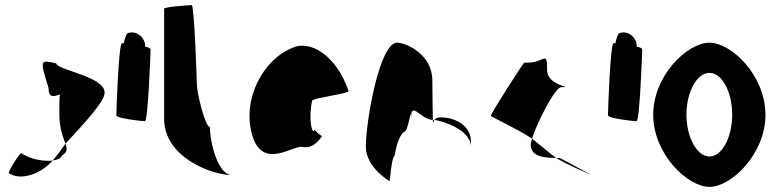

<svg xmlns="http://www.w3.org/2000/svg" viewBox="-20 -723 3037 751"><path d="M14 -46C61 -14 141 -43 186 -95C156 -91 100 -98 64 -124C56 -124 14 -56 14 -46ZM170 -378C170 -340 190 -344 214 -354C212 -333 212 -306 212 -279C212 -218 228 -184 236 -161C308 -239 393 -329 389 -362C389 -424 200 -450 200 -475C135 -490 136 -490 170 -378ZM186 -95C206 -98 221 -105 221 -114C245 -128 243 -140 236 -161C219 -137 203 -114 186 -95Z M435 -272C435 -260 534 -249 547 -249C559 -249 569 -518 569 -530C569 -534 560 -538 547 -541C548 -548 547 -556 543 -564C533 -588 505 -602 482 -594C476 -594 469 -578 464 -554H457C444 -554 435 -284 435 -272Z M622 -258C622 -108 808 -38 888 -38C832 -38 801 -167 801 -226C782 -227 750 -361 750 -394C750 -401 740 -703 730 -703C720 -703 622 -696 622 -689Z M966 -196C1007 -52 1131 -160 1164 -148C1190 -144 1213 -152 1240 -191C1232 -193 1210 -212 1212 -217C1201 -188 1185 -257 1201 -330C1207 -340 1353 -358 1343 -368C1296 -506 1192 -570 1122 -535C1015 -493 925 -341 966 -196ZM1212 -217C1212 -217 1212 -218 1212 -218C1212 -218 1212 -217 1212 -217ZM1241 -192 1240 -191C1242 -191 1242 -191 1241 -190Z M1411 -149C1411 -68 1504 -14 1504 -14C1504 -6 1512 -112 1523 -112C1533 -171 1548 -200 1562 -208C1577 -208 1588 -314 1588 -261C1588 -331 1624 -256 1673 -254C1673 -281 1671 -346 1671 -409C1671 -510 1569 -556 1533 -556C1465 -556 1411 -250 1411 -149ZM1673 -254C1674 -246 1673 -242 1674 -241C1674 -237 1673 -246 1679 -254ZM1679 -254C1712 -250 1822 -215 1822 -149V-170C1822 -228 1766 -264 1702 -264C1690 -264 1683 -259 1679 -254Z M1900 -270C1900 -266 1991 -226 2061 -181C2080 -242 2151 -382 2175 -382C2234 -382 2120 -384 2120 -449C2120 -529 2110 -478 2045 -478H2031C2027 -478 1900 -280 1900 -270ZM2056 -158C2056 -109 2109 -106 2155 -105C2125 -129 2091 -156 2061 -181C2058 -171 2056 -163 2056 -158ZM2155 -105C2209 -74 2272 -48 2291 -40L2170 -105ZM2291 -40 2297 -37Z M2358 -272C2358 -260 2457 -249 2470 -249C2482 -249 2492 -518 2492 -530C2492 -534 2483 -538 2470 -541C2471 -548 2470 -556 2466 -564C2456 -588 2428 -602 2405 -594C2399 -594 2392 -578 2387 -554H2380C2367 -554 2358 -284 2358 -272Z M2535 -274C2535 -121 2669 8 2755 8C2841 8 2974 -121 2974 -274C2974 -428 2841 -556 2755 -556C2669 -556 2535 -428 2535 -274ZM2665 -274C2665 -362 2705 -438 2755 -438C2805 -438 2844 -362 2844 -274C2844 -188 2805 -111 2755 -111C2705 -111 2665 -188 2665 -274Z"/></svg>

Font: Ampere
Style: UltCnd
Weight: 400
Version: Version 1